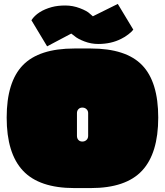

<svg xmlns="http://www.w3.org/2000/svg" viewBox="-20 -948 841 978"><path d="M359 -701H442Q622 -701 704 -616Q786 -531 786 -349Q786 -167 703.5 -78.5Q621 10 442 10H359Q180 10 97 -78.5Q14 -167 14 -349Q14 -531 96.5 -616Q179 -701 359 -701ZM372 -372V-256Q372 -243 379.5 -235Q387 -227 399.5 -227Q412 -227 420.5 -235Q429 -243 429 -256V-372Q429 -384 420.5 -392Q412 -400 399.5 -400Q387 -400 379.5 -392Q372 -384 372 -372ZM244 -912Q274 -920 312.5 -920Q351 -920 387.5 -906Q424 -892 438 -878L453 -865L580 -928L659 -797Q653 -788 634.5 -773.5Q616 -759 597 -750Q546 -724 480 -724Q444 -724 410 -737Q376 -750 360 -764L343 -777L220 -712L140 -845Q171 -892 244 -912Z"/></svg>

Font: Erica One
Style: Regular
Weight: 400
Designer: Miguel Hernandez
Foundry: Miguel Hernandez
Version: Version 1.003